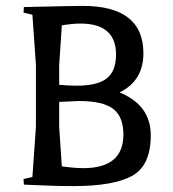

<svg xmlns="http://www.w3.org/2000/svg" viewBox="-20 -628 587 652"><path d="M90 -27 102 -198V-408L90 -578L60 -585L61 -604Q230 -608 261 -608Q467 -608 467 -447Q467 -354 386 -314Q492 -271 492 -168.5Q492 -66 429 -31Q366 4 229 4Q164 4 61 -1L60 -20ZM181 -197 190 -63Q234 -57 263 -57Q399 -57 399 -171Q399 -232 364 -258.5Q329 -285 248 -285Q242 -285 181 -282ZM181 -407V-340Q213 -337 240 -337Q313 -337 344 -363Q374 -388 374 -443Q374 -548 253 -548Q228 -548 190 -542Z"/></svg>

Font: Balthazar
Style: Regular
Weight: 400
Designer: Dario Manuel Muhafara
Foundry: Dario Manuel Muhafara
Version: Version 1.000